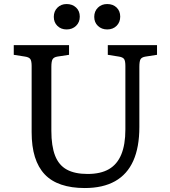

<svg xmlns="http://www.w3.org/2000/svg" viewBox="-20 -926 850 960"><path d="M403.8 14.2Q336.9 14.2 286.4 -2.9Q235.8 -20 203.4 -54.4Q170.9 -88.9 154.5 -141.4Q138.2 -193.8 138.2 -265.1V-596.2Q138.2 -621.1 131.6 -630.6Q125 -640.1 105 -643.1L48.8 -651.9V-700.2H325.2V-651.9L267.1 -643.1Q249 -640.1 242.9 -629.6Q236.8 -619.1 236.8 -591.8V-272Q236.8 -195.8 255.4 -147.9Q273.9 -100.1 314 -78.1Q354 -56.2 418 -56.2Q482.9 -56.2 524.4 -80.1Q565.9 -104 586.4 -153.6Q606.9 -203.1 606.9 -278.8V-596.2Q606.9 -621.1 600.6 -630.6Q594.2 -640.1 574.2 -643.1L519 -651.9V-700.2H765.1V-651.9L708 -643.1Q689 -640.1 682.9 -630.1Q676.8 -620.1 676.8 -591.8V-291Q676.8 -189.9 646.5 -122.1Q616.2 -54.2 555.4 -20Q494.6 14.2 403.8 14.2ZM516.1 -778.8Q488.3 -778.8 469.7 -796.4Q451.2 -814 451.2 -841.8Q451.2 -869.6 469.5 -887.7Q487.8 -905.8 516.1 -905.8Q544.9 -905.8 563 -888.4Q581.1 -871.1 581.1 -842.8Q581.1 -814.9 563 -796.9Q544.9 -778.8 516.1 -778.8ZM313 -778.8Q285.2 -778.8 267.1 -796.4Q249 -814 249 -841.8Q249 -869.6 267.1 -887.7Q285.2 -905.8 313 -905.8Q341.8 -905.8 360.4 -888.4Q378.9 -871.1 378.9 -842.8Q378.9 -814.9 360.4 -796.9Q341.8 -778.8 313 -778.8Z"/></svg>

Font: Literata
Style: Regular
Weight: 400
Designer: Latin by Veronika Burian and Jose Scaglione. Greek by Irene Vlachou. Cyrillic by Vera Evstafieva.
Foundry: TypeTogether
Version: Version 3.002